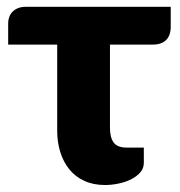

<svg xmlns="http://www.w3.org/2000/svg" viewBox="-20 -538 528 564"><path d="M481.5 -459.5Q481.5 -434 468 -420.5Q454.5 -407 429 -407H303V-163Q303 -134 314 -119.2Q325 -104.5 351.5 -104.5H402.5V-59.5Q402.5 -43.5 392 -31.5Q381.5 -19.5 365 -11.2Q348.5 -3 328.2 1.2Q308 5.5 288.5 5.5Q254 5.5 227.5 -6.8Q201 -19 183.5 -40.8Q166 -62.5 157 -91.5Q148 -120.5 148 -154.5V-407H4V-470.5Q4 -479.5 7.2 -488.2Q10.5 -497 16.8 -503.5Q23 -510 32.8 -514Q42.5 -518 55.5 -518H481.5Z"/></svg>

Font: Lato
Style: Regular
Weight: 900
Designer: Lukasz Dziedzic with Adam Twardoch and Botio Nikoltchev
Foundry: tyPoland Lukasz Dziedzic
Version: Version 2.010; 2014-09-01; http://www.latofonts.com/; ttfaut